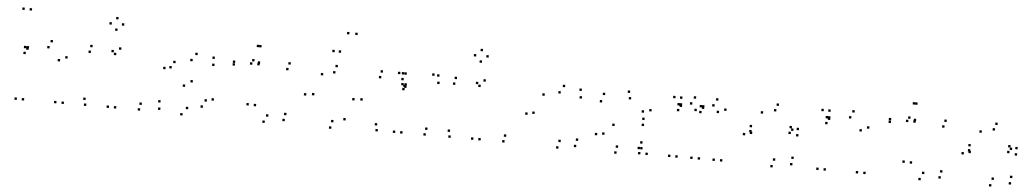

<svg xmlns="http://www.w3.org/2000/svg" viewBox="-41 -1206 8763 1627"><g transform="rotate(5 4340.0 -393.0)"><path d="M182 -428V-448H162V-428ZM182 -755V-775H162V-755ZM120 -755V-775H100V-755ZM120 10V-10H100V10ZM182 10V-10H162V10ZM182 -421V-441H162V-421ZM518 -376V-396H498V-376ZM382 -501.5V-521.5H362V-501.5ZM185 -432.5V-452.5H165V-432.5ZM161.5 -432.5V-452.5H141.5V-432.5ZM161.5 -382.5V-402.5H141.5V-382.5ZM358.5 -448.5V-468.5H338.5V-448.5ZM456.5 -346.5V-366.5H436.5V-346.5ZM456.5 10V-10H436.5V10ZM520 10V-10H500V10Z M710.5 -440.5V-460.5H690.5V-440.5ZM926 -440.5V-460.5H906V-440.5ZM903.5 -463V-483H883.5V-463ZM903.5 10V-10H883.5V10ZM965.5 10V-10H945.5V10ZM965.5 -490V-510H945.5V-490ZM720.5 -490V-510H700.5V-490ZM1168.5 10V-10H1148.5V10ZM1178.5 -39.5V-59.5H1158.5V-39.5ZM700.5 -39.5V-59.5H680.5V-39.5ZM710.5 10V-10H690.5V10ZM972 -695.5V-715.5H952V-695.5ZM919 -744.5V-764.5H899V-744.5ZM866 -695.5V-715.5H846V-695.5ZM919 -646.5V-666.5H899V-646.5Z M1352.5 -358.5V-378.5H1332.5V-358.5ZM1531 -224V-244H1511V-224ZM1725.5 -115.5V-135.5H1705.5V-115.5ZM1696.5 -60.5V-80.5H1676.5V-60.5ZM1573.5 -37.5V-57.5H1553.5V-37.5ZM1335 -73.5V-93.5H1315V-73.5ZM1339 -11V-31H1319V-11ZM1530.5 19.5V-0.5H1510.5V19.5ZM1784 -129V-149H1764V-129ZM1592.5 -266.5V-286.5H1572.5V-266.5ZM1404 -369.5V-389.5H1384V-369.5ZM1433 -416.5V-436.5H1413V-416.5ZM1575.5 -445.5V-465.5H1555.5V-445.5ZM1763.5 -421.5V-441.5H1743.5V-421.5ZM1761 -481.5V-501.5H1741V-481.5ZM1613.5 -501V-521H1593.5V-501Z M2082 -114V-134H2062V-114ZM2229.5 21.5V1.5H2209.5V21.5ZM2397.5 -7.5V-27.5H2377.5V-7.5ZM2407 -59.5V-79.5H2387V-59.5ZM2255.5 -33.5V-53.5H2235.5V-33.5ZM2144.5 -112.5V-132.5H2124.5V-112.5ZM2144.5 -460.5V-480.5H2124.5V-460.5ZM2082 -460.5V-480.5H2062V-460.5ZM2147 -474.5V-494.5H2127V-474.5ZM2147 -613.5V-633.5H2127V-613.5ZM2126.5 -613.5V-633.5H2106.5V-613.5ZM1936 -463V-483H1916V-463ZM1936 -440V-460H1916V-440ZM2391.5 -440V-460H2371.5V-440ZM2406 -490V-510H2386V-490ZM2098 -490V-510H2078V-490Z M3040 -239V-259H3020V-239ZM2805.5 -502V-522H2785.5V-502ZM2560 -240V-260H2540V-240ZM2796 22V2H2776V22ZM2628 -247.5V-267.5H2608V-247.5ZM2688 -422.5V-442.5H2668V-422.5ZM2790 -447.5V-467.5H2770V-447.5ZM2971.5 -234.5V-254.5H2951.5V-234.5ZM2911 -59V-79H2891V-59ZM2809 -34V-54H2789V-34ZM2879 -788.5V-808.5H2859V-788.5ZM2949 -788.5V-808.5H2929V-788.5ZM2822.5 -627V-647H2802.5V-627ZM2768 -627V-647H2748V-627Z M3338.5 -490V-510H3318.5V-490ZM3338.5 10V-10H3318.5V10ZM3400.5 10V-10H3380.5V10ZM3400.5 -378.5V-398.5H3380.5V-378.5ZM3393 -385.5V-405.5H3373V-385.5ZM3393 -490V-510H3373V-490ZM3598.5 10V-10H3578.5V10ZM3608.5 -39.5V-59.5H3588.5V-39.5ZM3180.5 -39.5V-59.5H3160.5V-39.5ZM3190.5 10V-10H3170.5V10ZM3371 -440.5V-460.5H3351V-440.5ZM3371 -490V-510H3351V-490ZM3190.5 -490V-510H3170.5V-490ZM3180.5 -440.5V-460.5H3160.5V-440.5ZM3670.5 -497.5V-517.5H3650.5V-497.5ZM3628.5 -501.5V-521.5H3608.5V-501.5ZM3401.5 -398V-418H3381.5V-398ZM3374.5 -398V-418H3354.5V-398ZM3386 -357V-377H3366V-357ZM3677 -435.5V-455.5H3657V-435.5Z M3810.5 -440.5V-460.5H3790.5V-440.5ZM4026 -440.5V-460.5H4006V-440.5ZM4003.5 -463V-483H3983.5V-463ZM4003.5 10V-10H3983.5V10ZM4065.5 10V-10H4045.5V10ZM4065.5 -490V-510H4045.5V-490ZM3820.5 -490V-510H3800.5V-490ZM4268.5 10V-10H4248.5V10ZM4278.5 -39.5V-59.5H4258.5V-39.5ZM3800.5 -39.5V-59.5H3780.5V-39.5ZM3810.5 10V-10H3790.5V10ZM4072 -695.5V-715.5H4052V-695.5ZM4019 -744.5V-764.5H3999V-744.5ZM3966 -695.5V-715.5H3946V-695.5ZM4019 -646.5V-666.5H3999V-646.5Z M4442.5 -241V-261H4422.5V-241ZM4728 22V2H4708V22ZM4877 -3.5V-23.5H4857V-3.5ZM4889 -58.5V-78.5H4869V-58.5ZM4742.5 -35V-55H4722.5V-35ZM4501.5 -253.5V-273.5H4481.5V-253.5ZM4573 -414.5V-434.5H4553V-414.5ZM4706.5 -445V-465H4686.5V-445ZM4889.5 -418V-438H4869.5V-418ZM4882.5 -482.5V-502.5H4862.5V-482.5ZM4739.5 -502V-522H4719.5V-502Z M5487 -361V-381H5467V-361ZM5292 -501.5V-521.5H5272V-501.5ZM5083 -464.5V-484.5H5063V-464.5ZM5063 -400V-420H5043V-400ZM5305.5 -447V-467H5285.5V-447ZM5424 -345V-365H5404V-345ZM5424 10V-10H5404V10ZM5487 10V-10H5467V10ZM5434 -283.5V-303.5H5414V-283.5ZM5045.5 -119.5V-139.5H5025.5V-119.5ZM5222.5 22V2H5202.5V22ZM5416.5 -33.5V-53.5H5396.5V-33.5ZM5438.5 -33.5V-53.5H5418.5V-33.5ZM5434 -82.5V-102.5H5414V-82.5ZM5231 -29.5V-49.5H5211V-29.5ZM5106.5 -129V-149H5086.5V-129ZM5185.5 -210.5V-230.5H5165.5V-210.5ZM5434 -232V-252H5414V-232Z M5737.5 -428V-448H5717.5V-428ZM5737.5 -490V-510H5717.5V-490ZM5679 -490V-510H5659V-490ZM5679 10V-10H5659V10ZM5741 10V-10H5721V10ZM5741 -421V-441H5721V-421ZM5929.5 -421V-441H5909.5V-421ZM5853.5 -501.5V-521.5H5833.5V-501.5ZM5740.5 -432.5V-452.5H5720.5V-432.5ZM5720.5 -432.5V-452.5H5700.5V-432.5ZM5720.5 -382.5V-402.5H5700.5V-382.5ZM5825.5 -448.5V-468.5H5805.5V-448.5ZM5868 -396.5V-416.5H5848V-396.5ZM5868 10V-10H5848V10ZM5931.5 10V-10H5911.5V10ZM6119 -421V-441H6099V-421ZM6043 -501.5V-521.5H6023V-501.5ZM5930 -432.5V-452.5H5910V-432.5ZM5910 -432.5V-452.5H5890V-432.5ZM5910 -382.5V-402.5H5890V-382.5ZM6015 -448.5V-468.5H5995V-448.5ZM6057.5 -396.5V-416.5H6037.5V-396.5ZM6057.5 10V-10H6037.5V10ZM6121 10V-10H6101V10Z M6540 -453V-473H6520V-453ZM6683.5 -322V-342H6663.5V-322ZM6679 -272.5V-292.5H6659V-272.5ZM6699 -301.5V-321.5H6679V-301.5ZM6346.5 -301.5V-321.5H6326.5V-301.5ZM6346.5 -258V-278H6326.5V-258ZM6745 -258V-278H6725V-258ZM6745 -311.5V-331.5H6725V-311.5ZM6558 -502V-522H6538V-502ZM6294.5 -228.5V-248.5H6274.5V-228.5ZM6550.5 22V2H6530.5V22ZM6715.5 -9.5V-29.5H6695.5V-9.5ZM6721.5 -64.5V-84.5H6701.5V-64.5ZM6567 -36V-56H6547V-36ZM6353 -244.5V-264.5H6333V-244.5ZM6430 -425V-445H6410V-425Z M6998.5 -428V-448H6978.5V-428ZM6998.5 -490V-510H6978.5V-490ZM6940 -490V-510H6920V-490ZM6940 10V-10H6920V10ZM7002 10V-10H6982V10ZM7002 -421V-441H6982V-421ZM7338 -376V-396H7318V-376ZM7202 -501.5V-521.5H7182V-501.5ZM7001.5 -432.5V-452.5H6981.5V-432.5ZM6981.5 -432.5V-452.5H6961.5V-432.5ZM6981.5 -382.5V-402.5H6961.5V-382.5ZM7178.5 -448.5V-468.5H7158.5V-448.5ZM7276.5 -346.5V-366.5H7256.5V-346.5ZM7276.5 10V-10H7256.5V10ZM7340 10V-10H7320V10Z M7662 -114V-134H7642V-114ZM7809.5 21.5V1.5H7789.5V21.5ZM7977.5 -7.5V-27.5H7957.5V-7.5ZM7987 -59.5V-79.5H7967V-59.5ZM7835.5 -33.5V-53.5H7815.5V-33.5ZM7724.5 -112.5V-132.5H7704.5V-112.5ZM7724.5 -460.5V-480.5H7704.5V-460.5ZM7662 -460.5V-480.5H7642V-460.5ZM7727 -474.5V-494.5H7707V-474.5ZM7727 -613.5V-633.5H7707V-613.5ZM7706.5 -613.5V-633.5H7686.5V-613.5ZM7516 -463V-483H7496V-463ZM7516 -440V-460H7496V-440ZM7971.5 -440V-460H7951.5V-440ZM7986 -490V-510H7966V-490ZM7678 -490V-510H7658V-490Z M8400 -453V-473H8380V-453ZM8543.5 -322V-342H8523.5V-322ZM8539 -272.5V-292.5H8519V-272.5ZM8559 -301.5V-321.5H8539V-301.5ZM8206.5 -301.5V-321.5H8186.5V-301.5ZM8206.5 -258V-278H8186.5V-258ZM8605 -258V-278H8585V-258ZM8605 -311.5V-331.5H8585V-311.5ZM8418 -502V-522H8398V-502ZM8154.5 -228.5V-248.5H8134.5V-228.5ZM8410.5 22V2H8390.5V22ZM8575.5 -9.5V-29.5H8555.5V-9.5ZM8581.5 -64.5V-84.5H8561.5V-64.5ZM8427 -36V-56H8407V-36ZM8213 -244.5V-264.5H8193V-244.5ZM8290 -425V-445H8270V-425Z"/></g></svg>

Font: Monaspace Argon Dots Var
Style: Regular
Weight: 400
Designer: Riley Cran and the Lettermatic Team
Version: Version 1.100 (Monaspace Argon Dots)